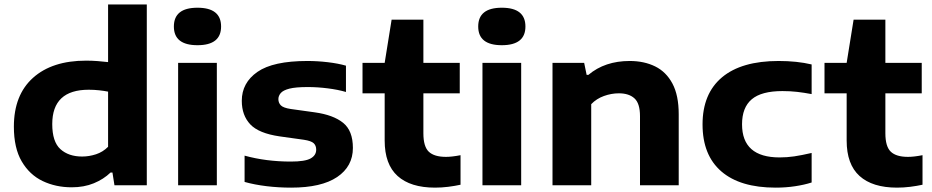

<svg xmlns="http://www.w3.org/2000/svg" viewBox="-20 -828 4166 858"><path d="M300.5 9Q229 9 170.5 -19Q112 -47 77 -106.8Q42 -166.5 42 -262Q42 -403.5 127.5 -480.2Q213 -557 365 -557Q391 -557 416.5 -555Q442 -553 463 -550.5V-808H636V0H491.5L482.5 -57H474Q443 -27 399.2 -9Q355.5 9 300.5 9ZM347 -128.5Q378 -128.5 408.8 -138.5Q439.5 -148.5 463 -172V-418.5Q445.5 -422 423 -424.5Q400.5 -427 376.5 -427Q213.5 -427 213.5 -273.5Q213.5 -194.5 250 -161.5Q286.5 -128.5 347 -128.5Z M776 0V-547H949V0ZM862.5 -626Q757 -626 757 -709.5Q757 -793.5 862.5 -793.5Q968 -793.5 968 -709.5Q968 -626 862.5 -626Z M1281 10.5Q1225 10.5 1171.2 4Q1117.5 -2.5 1073 -15V-132.5Q1169 -106 1279.5 -106Q1343.5 -106 1368.2 -120Q1393 -134 1393 -159Q1393 -177.5 1381.8 -188Q1370.5 -198.5 1337.5 -203.5L1230 -218.5Q1136.5 -232 1098.5 -272.2Q1060.5 -312.5 1060.5 -377.5Q1060.5 -458 1130.5 -506.8Q1200.5 -555.5 1353.5 -555.5Q1399 -555.5 1445.2 -550Q1491.5 -544.5 1526 -534.5V-417Q1490 -427.5 1444.5 -433.2Q1399 -439 1355 -439Q1301 -439 1273 -431.8Q1245 -424.5 1234.5 -412Q1224 -399.5 1224 -385Q1224 -368.5 1235 -357.2Q1246 -346 1279 -341L1386.5 -326Q1469.5 -314.5 1513.2 -279.2Q1557 -244 1557 -167Q1557 -84.5 1486.8 -37Q1416.5 10.5 1281 10.5Z M1924 10.5Q1814.5 10.5 1756.8 -41.5Q1699 -93.5 1699 -200V-411H1600V-547H1699L1730 -740H1872V-547H2034.5V-411H1872V-232.5Q1872 -173 1896.2 -150Q1920.5 -127 1973 -127Q1999.5 -127 2038 -134.5V-2.5Q2013 3 1983 6.8Q1953 10.5 1924 10.5Z M2136 0V-547H2309V0ZM2222.5 -626Q2117 -626 2117 -709.5Q2117 -793.5 2222.5 -793.5Q2328 -793.5 2328 -709.5Q2328 -626 2222.5 -626Z M2449 0V-547H2590.5L2601.5 -493.5H2609.5Q2683 -555.5 2794 -555.5Q2858.5 -555.5 2907.8 -531.2Q2957 -507 2985 -454.5Q3013 -402 3013 -317.5V0H2840V-309Q2840 -366 2815.2 -388.5Q2790.5 -411 2745.5 -411Q2712 -411 2678.8 -399Q2645.5 -387 2622 -362.5V0Z M3446 10.5Q3287.5 10.5 3203.5 -62Q3119.5 -134.5 3119.5 -272Q3119.5 -409.5 3206.5 -482.5Q3293.5 -555.5 3459.5 -555.5Q3542 -555.5 3607 -540V-407.5Q3572.5 -414 3541.8 -417.5Q3511 -421 3476.5 -421Q3382.5 -421 3339.2 -384.2Q3296 -347.5 3296 -272.5Q3296 -124.5 3464 -124.5Q3496.5 -124.5 3529 -129.2Q3561.5 -134 3607 -144.5V-12.5Q3574.5 -2 3533.2 4.2Q3492 10.5 3446 10.5Z M3988.5 10.5Q3879 10.5 3821.2 -41.5Q3763.5 -93.5 3763.5 -200V-411H3664.5V-547H3763.5L3794.5 -740H3936.5V-547H4099V-411H3936.5V-232.5Q3936.5 -173 3960.8 -150Q3985 -127 4037.5 -127Q4064 -127 4102.5 -134.5V-2.5Q4077.5 3 4047.5 6.8Q4017.5 10.5 3988.5 10.5Z"/></svg>

Font: Encode Sans Expanded Expanded
Style: Bold
Weight: 700
Width: 7
Designer: Multiple Designers
Foundry: Impallari Type
Version: Version 3.000; ttfautohint (v1.8.3) -l 8 -r 50 -G 200 -x 14 